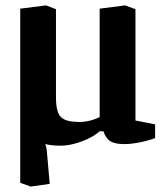

<svg xmlns="http://www.w3.org/2000/svg" viewBox="-20 -526 608 709"><path d="M93.3 163 54.7 149V-494L149.9 -506.1L186.7 -492.1V-165.9Q186.7 -130.1 194.4 -110.5Q202 -90.9 221.1 -83.3Q240.2 -75.6 274.2 -75.6Q293.2 -75.6 314 -81Q334.9 -86.5 348 -94.1V-494L441.9 -506.1L480.2 -492.1V-81.1L552.8 -66.7V-16Q526.1 -6.2 494.8 0Q463.5 6.1 440.9 6.1Q405 6.1 388.1 -4.1Q371.1 -14.3 361.9 -40.9L348.6 -41.6Q331.2 -26.1 306.2 -14.1Q281.1 -2.1 254.3 4.9Q227.5 11.9 204.1 11.9Q170.5 11.9 147.2 6Q150.8 15.8 152.6 28L163.6 153Z"/></svg>

Font: Faustina Light
Style: Regular
Weight: 300
Designer: Alfonso Garcia
Foundry: http://www.omnibus-type.com
Version: Version 1.200